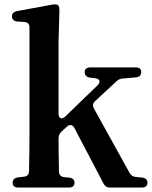

<svg xmlns="http://www.w3.org/2000/svg" viewBox="-20 -839 687 866"><path d="M37 -15C37 -1 46 7 62 7H291C307 7 316 -1 316 -15C316 -29 307 -36 292 -38L269 -40C254 -42 246 -51 246 -66C245 -113 244 -168 244 -214C244 -227 248 -236 257 -245L281 -267C294 -280 308 -277 316 -261L447 -11C453 1 462 7 476 7H620C636 7 645 -1 645 -15C645 -29 636 -37 621 -38L592 -41C579 -42 570 -49 564 -60L404 -349C397 -362 398 -373 409 -383L504 -471C513 -480 522 -484 534 -485L593 -490C608 -491 617 -500 617 -514C617 -528 608 -535 592 -535H387C371 -535 362 -527 362 -514C362 -500 370 -491 385 -489L410 -486C431 -483 435 -469 420 -454L342 -379L275 -314C259 -298 244 -305 244 -327V-647L248 -792C248 -805 246 -812 241 -816C236 -820 227 -820 215 -818L57 -789C42 -786 34 -778 34 -765C34 -752 43 -743 58 -742L89 -740C105 -739 113 -731 113 -715V-232C113 -188 112 -122 111 -68C111 -52 103 -44 88 -42L61 -39C46 -37 37 -29 37 -15Z"/></svg>

Font: 寒蝉锦书宋Pro Soft
Style: Regular
Weight: 700
Designer: 寒蝉锦书宋{Warren} 思源宋体{Ryoko NISHIZUKA 西塚涼子 (kana & ideographs); Frank Grießhammer (Latin, Greek & Cyrillic); Wenlong ZHANG 
Foundry: Adobe & ChillType
Version: Version 2.000;Glyphs 3.1.1 (3135)